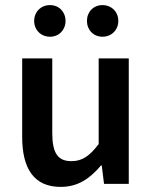

<svg xmlns="http://www.w3.org/2000/svg" viewBox="-20 -721 598 753"><path d="M218 12C286 12 333 -21 376 -72H379L388 0H485V-492H367V-156C331 -109 303 -89 260 -89C208 -89 185 -119 185 -199V-492H67V-184C67 -60 113 12 218 12ZM176 -577C212 -577 237 -604 237 -639C237 -674 212 -701 176 -701C140 -701 114 -674 114 -639C114 -604 140 -577 176 -577ZM382 -577C418 -577 444 -604 444 -639C444 -674 418 -701 382 -701C346 -701 321 -674 321 -639C321 -604 346 -577 382 -577Z"/></svg>

Font: Source Sans Pro Semibold
Style: Regular
Weight: 600
Designer: Paul D. Hunt
Foundry: Adobe Systems Incorporated
Version: Version 3.006;hotconv 1.0.111;makeotfexe 2.5.65597